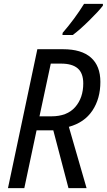

<svg xmlns="http://www.w3.org/2000/svg" viewBox="-20 -967 549 987"><path d="M172 -714H304Q399 -714 447.5 -671Q496 -628 496 -546Q496 -460 455 -398.5Q414 -337 334 -315L425 0H332L254 -297H168L105 0H21ZM244 -369Q325 -369 366.5 -416.5Q408 -464 408 -538Q408 -591 379.5 -615.5Q351 -640 294 -640H241L183 -369ZM302 -798Q365 -871 412 -947H509V-938Q488 -910 438 -861Q388 -812 354 -787H301Z"/></svg>

Font: Noto Sans UI Narrow
Style: Italic
Weight: 400
Width: 4
Italic angle: -12°
Designer: Monotype Design Team
Foundry: Monotype Imaging Inc.
Version: Version 1.001